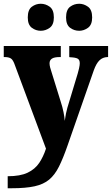

<svg xmlns="http://www.w3.org/2000/svg" viewBox="-23 -781 596 1023"><path d="M18 158Q85 158 124.5 139Q164 120 186 87Q208 54 222 11L57 -432Q47 -462 35 -469.5Q23 -477 2 -477H-3V-536H301V-477H296Q266 -477 253.5 -468.5Q241 -460 241 -444Q241 -434 244 -422Q247 -410 251 -399L300 -241Q310 -211 315.5 -183Q321 -155 322 -137Q325 -159 328.5 -176Q332 -193 336 -207L391 -389Q394 -398 398 -416Q402 -434 402 -444Q402 -463 390 -469Q378 -475 350 -476L346 -477V-536H553V-477H549Q524 -476 507 -459.5Q490 -443 477 -407L336 -3Q313 63 291 107Q269 151 239 176Q209 201 161.5 211.5Q114 222 39 222H18ZM399 -617Q372 -617 350.5 -633Q329 -649 329 -688Q329 -729 350.5 -745Q372 -761 399 -761Q424 -761 446 -745Q468 -729 468 -688Q468 -649 446 -633Q424 -617 399 -617ZM194 -617Q168 -617 146.5 -633Q125 -649 125 -688Q125 -729 146.5 -745Q168 -761 194 -761Q220 -761 242 -745Q264 -729 264 -688Q264 -649 242 -633Q220 -617 194 -617Z"/></svg>

Font: Noto Serif Myanmar SemiCondensed Black
Style: Regular
Weight: 900
Width: 4
Designer: Ben Mitchell and the Monotype Design Team
Foundry: Monotype Imaging Inc.
Version: Version 2.106; ttfautohint (v1.8.4.7-5d5b)